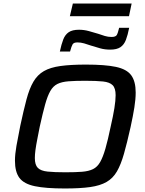

<svg xmlns="http://www.w3.org/2000/svg" viewBox="-20 -1063 826 1091"><path d="M348 8Q240 8 178 -5Q116 -18 90.5 -52Q65 -86 65 -150Q65 -186 73.5 -234.5Q82 -283 95 -347Q114 -436 130.5 -498Q147 -560 170 -599Q193 -638 229.5 -659Q266 -680 324 -688Q382 -696 468 -696Q577 -696 638.5 -683Q700 -670 725.5 -635.5Q751 -601 751 -537Q751 -500 743.5 -452.5Q736 -405 722 -341Q702 -251 684.5 -189.5Q667 -128 644.5 -89Q622 -50 585.5 -29Q549 -8 492 0Q435 8 348 8ZM352 -84Q409 -84 446.5 -87Q484 -90 508.5 -102Q533 -114 549 -142Q565 -170 579 -218.5Q593 -267 609 -344Q623 -405 630 -448.5Q637 -492 637 -522Q637 -562 620 -579Q603 -596 565.5 -600Q528 -604 464 -604Q407 -604 369 -601Q331 -598 306.5 -586Q282 -574 266 -546Q250 -518 236.5 -469.5Q223 -421 206 -344Q198 -303 191.5 -270Q185 -237 181.5 -211Q178 -185 178 -165Q178 -126 195 -109Q212 -92 250.5 -88Q289 -84 352 -84ZM320 -770Q329 -812 339.5 -839Q350 -866 370.5 -880Q391 -894 429 -894Q457 -894 484.5 -886.5Q512 -879 538 -871Q558 -864 576 -858.5Q594 -853 614 -853Q637 -853 643.5 -864Q650 -875 657 -905H714Q706 -864 695.5 -836.5Q685 -809 664.5 -795Q644 -781 606 -781Q575 -781 549 -788.5Q523 -796 497 -804Q477 -811 458 -816.5Q439 -822 420 -822Q399 -822 392.5 -811Q386 -800 378 -770ZM377 -971 394 -1043H728L713 -971Z"/></svg>

Font: Saira SemiExpanded Medium
Style: Italic
Weight: 500
Width: 6
Italic angle: -12°
Designer: Hector Gatti with collaboration of the Omnibus-Type team
Foundry: Omnibus-Type
Version: Version 1.101